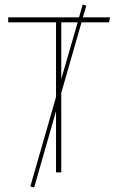

<svg xmlns="http://www.w3.org/2000/svg" viewBox="-20 -757 516 843"><path d="M338 -659 249 -349V0H226V-269L130 66L113 62L226 -331V-659H16V-681H327L343 -737L359 -732L344 -681H463L459 -659ZM321 -659H249V-410Z"/></svg>

Font: Fira Sans Thin
Style: Regular
Weight: 100
Designer: bBox Type GmbH & Carrois Corporate GbR & Edenspiekermann AG
Foundry: bBox Type GmbH & Carrois Corporate GbR & Edenspiekermann AG
Version: Version 4.301